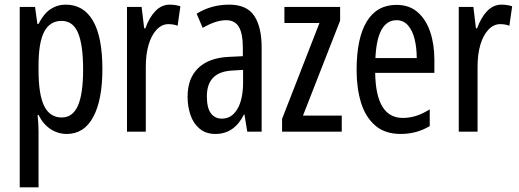

<svg xmlns="http://www.w3.org/2000/svg" viewBox="-20 -567 2235 827"><path d="M263 -547Q340 -547 380.5 -477.5Q421 -408 421 -269Q421 -136 381.5 -63Q342 10 268 10Q229 10 197 -11.5Q165 -33 146 -72H142Q144 -51 145 -33Q146 -15 146 0V240H65V-537H131L141 -464H146Q168 -508 197.5 -527.5Q227 -547 263 -547ZM245 -477Q195 -477 170.5 -430.5Q146 -384 146 -285V-265Q146 -159 170.5 -110Q195 -61 246 -61Q293 -61 315.5 -111.5Q338 -162 338 -268Q338 -372 316.5 -424.5Q295 -477 245 -477Z M711 -547Q735 -547 757 -540L745 -456Q728 -463 705 -463Q677 -463 654.5 -439Q632 -415 620 -374Q608 -333 608 -280V0H527V-537H590L601 -445H606Q623 -492 649.5 -519.5Q676 -547 711 -547Z M967 -547Q1043 -547 1075 -499Q1107 -451 1107 -362V0H1045L1033 -74H1031Q989 10 908 10Q867 10 840 -12.5Q813 -35 800.5 -71.5Q788 -108 788 -150Q788 -230 834 -274Q880 -318 965 -322L1026 -325V-360Q1026 -422 1009 -451Q992 -480 954 -480Q910 -480 853 -447L827 -508Q890 -547 967 -547ZM979 -263Q871 -257 871 -152Q871 -103 888 -79.5Q905 -56 936 -56Q978 -56 1002.5 -97.5Q1027 -139 1027 -212V-266Z M1452 0H1195V-55L1356 -468H1205V-537H1445V-478L1285 -69H1452Z M1688 -546Q1743 -546 1779 -514.5Q1815 -483 1833 -429.5Q1851 -376 1851 -309V-253H1596Q1599 -59 1715 -59Q1744 -59 1772.5 -68Q1801 -77 1831 -96V-24Q1775 10 1706 10Q1638 10 1596 -26.5Q1554 -63 1535 -125Q1516 -187 1516 -265Q1516 -402 1559.5 -474Q1603 -546 1688 -546ZM1688 -480Q1647 -480 1624 -440Q1601 -400 1597 -317H1775Q1775 -361 1766 -398Q1757 -435 1737.5 -457.5Q1718 -480 1688 -480Z M2140 -547Q2164 -547 2186 -540L2174 -456Q2157 -463 2134 -463Q2106 -463 2083.5 -439Q2061 -415 2049 -374Q2037 -333 2037 -280V0H1956V-537H2019L2030 -445H2035Q2052 -492 2078.5 -519.5Q2105 -547 2140 -547Z"/></svg>

Font: Noto Sans Thai ExtCond
Style: Regular
Weight: 400
Width: 2
Designer: Monotype Design Team
Foundry: Monotype Imaging Inc.
Version: Version 2.002; ttfautohint (v1.8.4.7-5d5b)